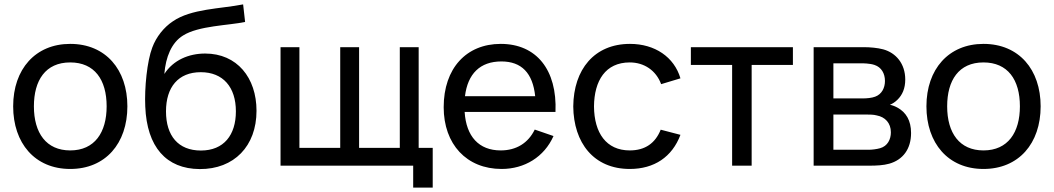

<svg xmlns="http://www.w3.org/2000/svg" viewBox="-20 -755 4802 875"><path d="M300 15C460.5 15 560.5 -101 560.5 -270.5C560.5 -437.5 462 -555 300 -555C141.5 -555 40 -440 40 -270.5C40 -103 138.5 15 300 15ZM300 -69.5C191 -69.5 134.5 -148.5 134.5 -270.5C134.5 -388.5 187 -470.5 300 -470.5C410.5 -470.5 466 -392 466 -270.5C466 -151.5 411.5 -69.5 300 -69.5Z M890 15.5C1047 16.5 1149 -89.5 1149 -250C1149 -401 1060 -511 915 -511C840.5 -511 770 -481.5 729 -418C735 -495 762 -561 814 -593C884.5 -638 1023.5 -639 1097 -655L1088 -735C984 -714.5 852 -715.5 768 -658C726.5 -630.5 692 -587 674 -538.5C650.5 -477.5 638 -354.5 642 -269.5C649.5 -85 737.5 14.5 890 15.5ZM895.5 -69C792.5 -69 736.5 -136 736.5 -247.5C736.5 -358 792.5 -426 895 -426C996.5 -426 1055 -358 1055 -247.5C1055 -139.5 1000 -69 895.5 -69Z M1952 100V-81H1888V-540H1802V-81H1616.5V-540H1530.5V-81H1344.5V-540H1258.5V0H1863V100Z M2511.5 -245C2519.5 -437 2424.5 -555 2262 -555C2105 -555 2002 -443.5 2002 -266.5C2002 -97.5 2106.5 15 2266 15C2370.5 15 2460 -39.5 2502.5 -135L2417 -164.5C2387 -103 2333 -69.5 2262 -69.5C2162.5 -69.5 2104.5 -133 2097.5 -245ZM2265 -475C2356.5 -475 2408 -422.5 2419 -316.5H2099C2111.5 -419 2168 -475 2265 -475Z M2850 15C2961.5 15 3043 -39.5 3081 -140.5L2991 -164C2966.5 -102.5 2920 -69.5 2850 -69.5C2742.5 -69.5 2688 -149.5 2687 -270C2688 -387 2739 -470.5 2850 -470.5C2915.5 -470.5 2970 -434 2993 -371.5L3081 -398C3052.5 -495 2964.5 -555 2851 -555C2688.5 -555 2594 -438.5 2592.5 -270C2594 -104.5 2685.5 15 2850 15Z M3405.5 0V-459H3593.5V-540H3128.5V-459H3316.5V0Z M3944 0C3973 0 4006.5 -1.5 4032.5 -9C4094.5 -26.5 4132 -75.5 4132 -149C4132 -206.5 4108.5 -243 4071 -264C4059.5 -270.5 4046.5 -275.5 4035.5 -277.5C4047 -282 4059.5 -290 4070 -300.5C4092 -322 4105.5 -351.5 4105.5 -392.5C4105.5 -465 4063 -514 4005.5 -530C3979.5 -537 3945 -540 3918 -540H3688V0ZM3778 -466.5H3904.5C3911.5 -466.5 3943.5 -466.5 3965.5 -459C3997 -448.5 4013 -420 4013 -386C4013 -354.5 3998.5 -325.5 3968.5 -314.5C3953 -308.5 3930 -306.5 3912 -306.5H3778ZM3778 -233H3931C3943 -233 3961 -233 3975.5 -229C4013.5 -222 4040 -194.5 4040 -152C4040 -120 4025 -89 3990.5 -79.5C3975 -75 3953 -72.5 3939 -72.5H3778Z M4462 15C4622.5 15 4722.5 -101 4722.5 -270.5C4722.5 -437.5 4624 -555 4462 -555C4303.5 -555 4202 -440 4202 -270.5C4202 -103 4300.5 15 4462 15ZM4462 -69.5C4353 -69.5 4296.5 -148.5 4296.5 -270.5C4296.5 -388.5 4349 -470.5 4462 -470.5C4572.5 -470.5 4628 -392 4628 -270.5C4628 -151.5 4573.5 -69.5 4462 -69.5Z"/></svg>

Font: Hauora Medium
Style: Regular
Weight: 500
Designer: Wayne Shih
Foundry: WCYS
Version: Version 1.001;hotconv 1.0.109;makeotfexe 2.5.65596